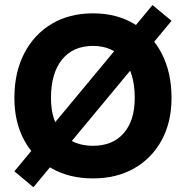

<svg xmlns="http://www.w3.org/2000/svg" viewBox="-20 -714 751 777"><path d="M597.2 -693.5 38.2 -20.8 115.2 43.8 674.2 -629.7ZM38.2 -317.5Q38.2 -220 77.8 -146.8Q117.5 -73.5 188.9 -32.8Q260.3 8 356.3 8Q451.8 8 523.2 -32.8Q594.5 -73.5 634.4 -146.8Q674.2 -220 674.2 -317.5Q674.2 -420.5 634.4 -497.5Q594.5 -574.5 523.2 -617.2Q451.8 -660 356.3 -660Q260.3 -660 188.9 -617.2Q117.5 -574.5 77.8 -497.5Q38.2 -420.5 38.2 -317.5ZM525.3 -317.5Q525.3 -226.3 480.7 -175.1Q436.1 -124 356.3 -124Q275.5 -124 230.9 -175.1Q186.3 -226.3 186.3 -317.5Q186.3 -417.4 230.9 -472.8Q275.5 -528.2 356.3 -528.2Q436.1 -528.2 480.7 -472.8Q525.3 -417.4 525.3 -317.5Z"/></svg>

Font: Overused Grotesk Light
Style: Regular
Weight: 300
Designer: RandomMaerks
Version: Version 0.005